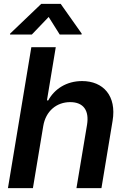

<svg xmlns="http://www.w3.org/2000/svg" viewBox="-20 -971 654 991"><path d="M144.2 -792.6 231.2 -883.5 288.4 -792.6H400.9L401.6 -797.6L293.3 -951H192.8L32.3 -797.6L31.6 -792.6ZM203.1 -319.6C215.9 -398.4 272.7 -443.9 342.3 -443.9C410.9 -443.9 441.1 -400.6 429.3 -327.4L374.6 0H503.6L561.1 -347.3C582.7 -476.2 512.8 -552.6 403.8 -552.6C322.4 -552.6 260.7 -511 229 -452.8H222.3L267.8 -727.3H141.7L21 0H149.9Z"/></svg>

Font: TID UI Semi Bold
Style: Italic
Weight: 600
Italic angle: -9.39999°
Designer: The TID Project Authors
Foundry: Bakken & Bæck
Version: Version 1.001;hotconv 1.0.109;makeotfexe 2.5.65596